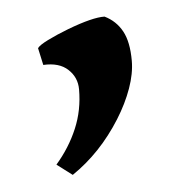

<svg xmlns="http://www.w3.org/2000/svg" viewBox="-33 -136 289 322"><g transform="rotate(-5 112.0 25.0)"><path d="M192.9 -27.3Q192.9 -5.9 184.1 18.8Q175.3 43.5 159.7 68.4Q126 122.1 77.6 154.8L51.8 135.3Q74.7 108.9 87.6 78.4Q100.6 47.9 100.6 12.7Q100.6 -7.3 85.9 -21Q71.3 -34.7 44.4 -33.2L38.1 -62Q41.5 -66.9 56.2 -74.2Q70.8 -81.5 91.3 -89.4Q133.8 -105.5 153.8 -105Q172.9 -95.7 182.9 -77.4Q192.9 -59.1 192.9 -27.3Z"/></g></svg>

Font: Namdhinggo SemiBold
Style: Regular
Weight: 600
Designer: Victor Gaultney
Foundry: SIL International
Version: Version 3.001